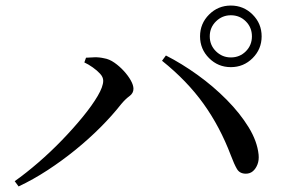

<svg xmlns="http://www.w3.org/2000/svg" viewBox="-20 -751 1040 692"><path d="M812 -509Q766 -509 733.5 -541.5Q701 -574 701 -620Q701 -666 733.5 -698.5Q766 -731 812 -731Q858 -731 890.5 -698.5Q923 -666 923 -620Q923 -574 890.5 -541.5Q858 -509 812 -509ZM33 -98Q74 -127 118.5 -165.5Q163 -204 204 -246.5Q245 -289 278.5 -330Q312 -371 332 -405Q352 -439 352 -460Q352 -473 341 -485Q330 -497 314.5 -508Q299 -519 284 -526L290 -543Q303 -544 320.5 -544.5Q338 -545 355 -541Q374 -538 392.5 -525Q411 -512 426.5 -495Q442 -478 451.5 -461Q461 -444 461 -431Q461 -415 446.5 -404.5Q432 -394 417 -376Q384 -334 342 -292Q300 -250 252 -211Q204 -172 152 -138Q100 -104 47 -79ZM866 -125Q844 -125 834 -142Q824 -159 812 -191Q773 -294 713.5 -377Q654 -460 564 -532L578 -551Q635 -522 692 -481Q749 -440 797 -391.5Q845 -343 876 -292.5Q907 -242 912 -194Q914 -174 908 -158.5Q902 -143 891.5 -134Q881 -125 866 -125ZM812 -544Q844 -544 866 -566Q888 -588 888 -620Q888 -652 866 -674Q844 -696 812 -696Q781 -696 758.5 -674Q736 -652 736 -620Q736 -588 758.5 -566Q781 -544 812 -544Z"/></svg>

Font: Noto Serif JP ExtraLight Medium
Style: Regular
Weight: 500
Version: Version 2.003-H1;hotconv 1.1.1;makeotfexe 2.6.0